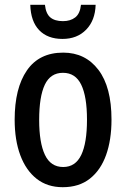

<svg xmlns="http://www.w3.org/2000/svg" viewBox="-20 -769 525 799"><path d="M444 -271Q444 -187 421.5 -124Q399 -61 354 -25.5Q309 10 241 10Q177 10 132.5 -25Q88 -60 64.5 -123Q41 -186 41 -271Q41 -402 92 -476Q143 -550 243 -550Q335 -550 389.5 -478.5Q444 -407 444 -271ZM143 -270Q143 -175 167 -124.5Q191 -74 243 -74Q294 -74 318 -124Q342 -174 342 -271Q342 -367 318 -416.5Q294 -466 242 -466Q190 -466 166.5 -416.5Q143 -367 143 -270ZM378 -749Q376 -684 338.5 -645.5Q301 -607 240 -607Q178 -607 143 -643.5Q108 -680 106 -749H167Q171 -712 189.5 -696.5Q208 -681 242 -681Q273 -681 293 -696.5Q313 -712 317 -749Z"/></svg>

Font: Avrile Sans Condensed Medium
Style: Regular
Weight: 500
Width: 3
Designer: Monotype Design Team
Foundry: Monotype Imaging Inc.
Version: Version 2.001;September 10, 2019;FontCreator 11.5.0.2425 64-